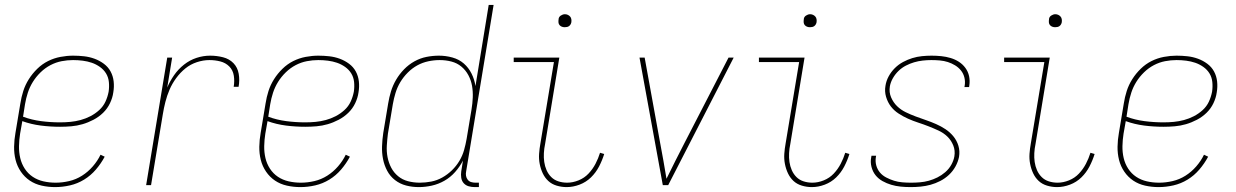

<svg xmlns="http://www.w3.org/2000/svg" viewBox="-20 -755 5040 783"><path d="M205 8Q177 8 150 2Q123 -4 101.5 -18.5Q80 -33 65 -55Q50 -77 43.5 -103Q37 -129 37.5 -157Q38 -185 43 -213L63 -333Q67 -359 75 -384Q83 -409 97.5 -432Q112 -455 132 -474.5Q152 -494 176 -506Q200 -518 226.5 -523Q253 -528 278 -528Q301 -528 323 -525.5Q345 -523 365.5 -515.5Q386 -508 403.5 -495Q421 -482 431 -463.5Q441 -445 443.5 -423Q446 -401 442 -378Q439 -356 428.5 -334Q418 -312 400.5 -295Q383 -278 361 -266.5Q339 -255 316.5 -248.5Q294 -242 271 -240Q248 -238 225 -238Q185 -238 146 -243Q107 -248 71 -261L62 -210Q58 -185 57.5 -159.5Q57 -134 62.5 -110.5Q68 -87 81 -67Q94 -47 113.5 -34Q133 -21 157 -15.5Q181 -10 207 -10Q234 -10 262 -16.5Q290 -23 314.5 -38.5Q339 -54 358.5 -76.5Q378 -99 390 -124L407 -116Q392 -88 371 -63.5Q350 -39 323 -22.5Q296 -6 265.5 1Q235 8 205 8ZM225 -256Q246 -256 267 -258Q288 -260 308.5 -265.5Q329 -271 348.5 -281Q368 -291 384.5 -306Q401 -321 410 -340.5Q419 -360 423 -381Q426 -401 424 -420.5Q422 -440 412.5 -455.5Q403 -471 387.5 -482Q372 -493 354.5 -499Q337 -505 317.5 -507.5Q298 -510 278 -510Q255 -510 231.5 -505.5Q208 -501 186 -489.5Q164 -478 145.5 -460Q127 -442 114 -421Q101 -400 93.5 -377Q86 -354 82 -330L74 -279Q109 -266 147.5 -261Q186 -256 225 -256Z M576 0 662 -520H682L662 -398Q673 -424 690 -448.5Q707 -473 730.5 -491.5Q754 -510 781.5 -519Q809 -528 837 -528Q864 -528 889.5 -521.5Q915 -515 932 -497.5Q949 -480 953.5 -454Q958 -428 953 -401H933Q937 -424 933.5 -446.5Q930 -469 915 -484Q900 -499 878.5 -504.5Q857 -510 834 -510Q809 -510 783 -501.5Q757 -493 736 -476Q715 -459 698.5 -436.5Q682 -414 671.5 -389.5Q661 -365 654.5 -339.5Q648 -314 644 -289L596 0Z M1205 8Q1177 8 1150 2Q1123 -4 1101.5 -18.5Q1080 -33 1065 -55Q1050 -77 1043.5 -103Q1037 -129 1037.5 -157Q1038 -185 1043 -213L1063 -333Q1067 -359 1075 -384Q1083 -409 1097.5 -432Q1112 -455 1132 -474.5Q1152 -494 1176 -506Q1200 -518 1226.5 -523Q1253 -528 1278 -528Q1301 -528 1323 -525.5Q1345 -523 1365.5 -515.5Q1386 -508 1403.5 -495Q1421 -482 1431 -463.5Q1441 -445 1443.5 -423Q1446 -401 1442 -378Q1439 -356 1428.5 -334Q1418 -312 1400.5 -295Q1383 -278 1361 -266.5Q1339 -255 1316.5 -248.5Q1294 -242 1271 -240Q1248 -238 1225 -238Q1185 -238 1146 -243Q1107 -248 1071 -261L1062 -210Q1058 -185 1057.5 -159.5Q1057 -134 1062.5 -110.5Q1068 -87 1081 -67Q1094 -47 1113.5 -34Q1133 -21 1157 -15.5Q1181 -10 1207 -10Q1234 -10 1262 -16.5Q1290 -23 1314.5 -38.5Q1339 -54 1358.5 -76.5Q1378 -99 1390 -124L1407 -116Q1392 -88 1371 -63.5Q1350 -39 1323 -22.5Q1296 -6 1265.5 1Q1235 8 1205 8ZM1225 -256Q1246 -256 1267 -258Q1288 -260 1308.5 -265.5Q1329 -271 1348.5 -281Q1368 -291 1384.5 -306Q1401 -321 1410 -340.5Q1419 -360 1423 -381Q1426 -401 1424 -420.5Q1422 -440 1412.5 -455.5Q1403 -471 1387.5 -482Q1372 -493 1354.5 -499Q1337 -505 1317.5 -507.5Q1298 -510 1278 -510Q1255 -510 1231.5 -505.5Q1208 -501 1186 -489.5Q1164 -478 1145.5 -460Q1127 -442 1114 -421Q1101 -400 1093.5 -377Q1086 -354 1082 -330L1074 -279Q1109 -266 1147.5 -261Q1186 -256 1225 -256Z M1688 8Q1661 8 1636 1.5Q1611 -5 1591 -20.5Q1571 -36 1559 -58.5Q1547 -81 1542 -106.5Q1537 -132 1538 -159Q1539 -186 1543 -213L1563 -333Q1567 -358 1574.5 -382.5Q1582 -407 1595.5 -430Q1609 -453 1628 -472.5Q1647 -492 1670.5 -505Q1694 -518 1719.5 -523Q1745 -528 1770 -528Q1798 -528 1825 -520.5Q1852 -513 1871.5 -496Q1891 -479 1903 -455Q1915 -431 1919 -404L1973 -735H1993L1881 -56Q1879 -47 1880.5 -38Q1882 -29 1887.5 -22Q1893 -15 1901.5 -12.5Q1910 -10 1919 -10H1933V8H1916Q1903 8 1891 4.5Q1879 1 1871 -8Q1863 -17 1861 -30Q1859 -43 1861 -56L1868 -100Q1855 -75 1836 -53.5Q1817 -32 1792.5 -18Q1768 -4 1741 2Q1714 8 1688 8ZM1692 -10Q1715 -10 1738.5 -14.5Q1762 -19 1783.5 -31Q1805 -43 1823 -60.5Q1841 -78 1853.5 -99Q1866 -120 1872.5 -143Q1879 -166 1883 -189L1903 -309Q1907 -333 1908 -357.5Q1909 -382 1905 -405Q1901 -428 1890 -448.5Q1879 -469 1861.5 -483.5Q1844 -498 1821 -504Q1798 -510 1773 -510Q1750 -510 1726.5 -505Q1703 -500 1682 -488.5Q1661 -477 1643 -459Q1625 -441 1612.5 -420Q1600 -399 1593 -376Q1586 -353 1582 -330L1562 -210Q1559 -186 1557.5 -161.5Q1556 -137 1560.5 -114Q1565 -91 1575.5 -71Q1586 -51 1603.5 -36.5Q1621 -22 1644 -16Q1667 -10 1692 -10Z M2291 8Q2270 8 2250 2Q2230 -4 2216 -17Q2202 -30 2193.5 -48Q2185 -66 2181 -86.5Q2177 -107 2178.5 -128Q2180 -149 2184 -171L2239 -502H2075V-520H2261L2203 -168Q2199 -149 2198 -130.5Q2197 -112 2199.5 -94.5Q2202 -77 2209 -61Q2216 -45 2228 -33Q2240 -21 2257 -15.5Q2274 -10 2293 -10Q2316 -10 2339.5 -19.5Q2363 -29 2380 -47Q2397 -65 2408.5 -87Q2420 -109 2427 -132L2444 -127Q2436 -101 2423 -76Q2410 -51 2390 -31.5Q2370 -12 2343.5 -2Q2317 8 2291 8ZM2283 -644Q2277 -644 2271.5 -646Q2266 -648 2262 -652.5Q2258 -657 2257.5 -663.5Q2257 -670 2258 -676Q2258 -681 2260.5 -685Q2263 -689 2267 -691.5Q2271 -694 2275 -695.5Q2279 -697 2284 -697Q2290 -697 2295.5 -694.5Q2301 -692 2305 -687.5Q2309 -683 2310 -676.5Q2311 -670 2310 -664Q2309 -659 2306.5 -655Q2304 -651 2300.5 -648.5Q2297 -646 2292.5 -645Q2288 -644 2283 -644Z M2683 0 2588 -520H2609L2672 -173Q2679 -136 2685.5 -99.5Q2692 -63 2698 -26Q2716 -63 2734.5 -99.5Q2753 -136 2772 -173L2951 -520H2972L2705 0Z M3291 8Q3270 8 3250 2Q3230 -4 3216 -17Q3202 -30 3193.5 -48Q3185 -66 3181 -86.5Q3177 -107 3178.5 -128Q3180 -149 3184 -171L3239 -502H3075V-520H3261L3203 -168Q3199 -149 3198 -130.5Q3197 -112 3199.5 -94.5Q3202 -77 3209 -61Q3216 -45 3228 -33Q3240 -21 3257 -15.5Q3274 -10 3293 -10Q3316 -10 3339.5 -19.5Q3363 -29 3380 -47Q3397 -65 3408.5 -87Q3420 -109 3427 -132L3444 -127Q3436 -101 3423 -76Q3410 -51 3390 -31.5Q3370 -12 3343.5 -2Q3317 8 3291 8ZM3283 -644Q3277 -644 3271.5 -646Q3266 -648 3262 -652.5Q3258 -657 3257.5 -663.5Q3257 -670 3258 -676Q3258 -681 3260.5 -685Q3263 -689 3267 -691.5Q3271 -694 3275 -695.5Q3279 -697 3284 -697Q3290 -697 3295.5 -694.5Q3301 -692 3305 -687.5Q3309 -683 3310 -676.5Q3311 -670 3310 -664Q3309 -659 3306.5 -655Q3304 -651 3300.5 -648.5Q3297 -646 3292.5 -645Q3288 -644 3283 -644Z M3694 8Q3673 8 3653 6Q3633 4 3614.5 -1.5Q3596 -7 3579 -16.5Q3562 -26 3550.5 -40.5Q3539 -55 3534 -74.5Q3529 -94 3533 -114L3534 -120H3553L3552 -115Q3549 -97 3553.5 -80.5Q3558 -64 3568.5 -51.5Q3579 -39 3594.5 -31Q3610 -23 3626 -18Q3642 -13 3659.5 -11.5Q3677 -10 3695 -10Q3713 -10 3731.5 -11.5Q3750 -13 3768 -18Q3786 -23 3803 -31.5Q3820 -40 3835 -53Q3850 -66 3859.5 -83Q3869 -100 3872 -117Q3876 -141 3867.5 -162Q3859 -183 3843.5 -198Q3828 -213 3807.5 -222.5Q3787 -232 3766.5 -240Q3746 -248 3724.5 -255Q3703 -262 3683 -271Q3663 -280 3644.5 -292Q3626 -304 3613 -321Q3600 -338 3593.5 -360Q3587 -382 3591 -405Q3594 -425 3604 -443.5Q3614 -462 3629 -477Q3644 -492 3662.5 -502Q3681 -512 3700.5 -518Q3720 -524 3740 -526Q3760 -528 3779 -528Q3799 -528 3818.5 -526Q3838 -524 3856.5 -518.5Q3875 -513 3890.5 -503Q3906 -493 3917 -478Q3928 -463 3932 -444.5Q3936 -426 3933 -406L3932 -400H3913L3914 -405Q3917 -422 3913 -438.5Q3909 -455 3899 -467.5Q3889 -480 3875 -488.5Q3861 -497 3845.5 -502Q3830 -507 3812.5 -508.5Q3795 -510 3778 -510Q3761 -510 3743 -508Q3725 -506 3708 -501Q3691 -496 3674.5 -487.5Q3658 -479 3644.5 -466Q3631 -453 3621.5 -436.5Q3612 -420 3609 -403Q3605 -379 3614 -358Q3623 -337 3638.5 -322Q3654 -307 3673.5 -297.5Q3693 -288 3714.5 -280Q3736 -272 3756.5 -265Q3777 -258 3797.5 -249Q3818 -240 3836 -228Q3854 -216 3868 -199Q3882 -182 3888.5 -160.5Q3895 -139 3891 -115Q3887 -95 3876.5 -76Q3866 -57 3850 -42Q3834 -27 3814.5 -17Q3795 -7 3775 -1.5Q3755 4 3734.5 6Q3714 8 3694 8Z M4291 8Q4270 8 4250 2Q4230 -4 4216 -17Q4202 -30 4193.5 -48Q4185 -66 4181 -86.5Q4177 -107 4178.5 -128Q4180 -149 4184 -171L4239 -502H4075V-520H4261L4203 -168Q4199 -149 4198 -130.5Q4197 -112 4199.5 -94.5Q4202 -77 4209 -61Q4216 -45 4228 -33Q4240 -21 4257 -15.5Q4274 -10 4293 -10Q4316 -10 4339.5 -19.5Q4363 -29 4380 -47Q4397 -65 4408.5 -87Q4420 -109 4427 -132L4444 -127Q4436 -101 4423 -76Q4410 -51 4390 -31.5Q4370 -12 4343.5 -2Q4317 8 4291 8ZM4283 -644Q4277 -644 4271.5 -646Q4266 -648 4262 -652.5Q4258 -657 4257.5 -663.5Q4257 -670 4258 -676Q4258 -681 4260.5 -685Q4263 -689 4267 -691.5Q4271 -694 4275 -695.5Q4279 -697 4284 -697Q4290 -697 4295.5 -694.5Q4301 -692 4305 -687.5Q4309 -683 4310 -676.5Q4311 -670 4310 -664Q4309 -659 4306.5 -655Q4304 -651 4300.5 -648.5Q4297 -646 4292.5 -645Q4288 -644 4283 -644Z M4705 8Q4677 8 4650 2Q4623 -4 4601.5 -18.5Q4580 -33 4565 -55Q4550 -77 4543.5 -103Q4537 -129 4537.5 -157Q4538 -185 4543 -213L4563 -333Q4567 -359 4575 -384Q4583 -409 4597.5 -432Q4612 -455 4632 -474.5Q4652 -494 4676 -506Q4700 -518 4726.5 -523Q4753 -528 4778 -528Q4801 -528 4823 -525.5Q4845 -523 4865.5 -515.5Q4886 -508 4903.5 -495Q4921 -482 4931 -463.5Q4941 -445 4943.5 -423Q4946 -401 4942 -378Q4939 -356 4928.5 -334Q4918 -312 4900.5 -295Q4883 -278 4861 -266.5Q4839 -255 4816.5 -248.5Q4794 -242 4771 -240Q4748 -238 4725 -238Q4685 -238 4646 -243Q4607 -248 4571 -261L4562 -210Q4558 -185 4557.5 -159.5Q4557 -134 4562.5 -110.5Q4568 -87 4581 -67Q4594 -47 4613.5 -34Q4633 -21 4657 -15.5Q4681 -10 4707 -10Q4734 -10 4762 -16.5Q4790 -23 4814.5 -38.5Q4839 -54 4858.5 -76.5Q4878 -99 4890 -124L4907 -116Q4892 -88 4871 -63.5Q4850 -39 4823 -22.5Q4796 -6 4765.5 1Q4735 8 4705 8ZM4725 -256Q4746 -256 4767 -258Q4788 -260 4808.5 -265.5Q4829 -271 4848.5 -281Q4868 -291 4884.5 -306Q4901 -321 4910 -340.5Q4919 -360 4923 -381Q4926 -401 4924 -420.5Q4922 -440 4912.5 -455.5Q4903 -471 4887.5 -482Q4872 -493 4854.5 -499Q4837 -505 4817.5 -507.5Q4798 -510 4778 -510Q4755 -510 4731.5 -505.5Q4708 -501 4686 -489.5Q4664 -478 4645.5 -460Q4627 -442 4614 -421Q4601 -400 4593.5 -377Q4586 -354 4582 -330L4574 -279Q4609 -266 4647.5 -261Q4686 -256 4725 -256Z"/></svg>

Font: Iosevka Thin
Style: Italic
Weight: 100
Italic angle: -9°
Monospace: yes
Designer: Belleve Invis
Foundry: Belleve Invis
Version: Version 32.5.0; ttfautohint (v1.8.4)